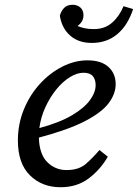

<svg xmlns="http://www.w3.org/2000/svg" viewBox="-20 -773 578 805"><path d="M330 -468Q303 -468 273 -449.5Q243 -431 216.5 -398.5Q190 -366 170.5 -324Q151 -282 145 -236Q230 -259 281.5 -289.5Q333 -320 357 -353Q381 -386 381 -416Q381 -440 369 -454Q357 -468 330 -468ZM234 12Q156 12 105.5 -38Q55 -88 55 -184Q55 -253 80 -314Q105 -375 147 -421Q189 -467 241 -493.5Q293 -520 347 -520Q404 -520 434.5 -492.5Q465 -465 465 -420Q465 -380 436 -341Q407 -302 337 -265.5Q267 -229 143 -196Q145 -126 178.5 -93Q212 -60 259 -60Q310 -60 339.5 -85.5Q369 -111 397 -144L432 -116Q401 -62 352 -25Q303 12 234 12ZM365 -593Q309 -593 274 -624Q239 -655 231 -707Q236 -727 249 -740Q262 -753 284 -753Q304 -753 317 -741.5Q330 -730 330 -709Q330 -682 305 -664Q319 -658 335.5 -654.5Q352 -651 374 -651Q419 -651 449.5 -677.5Q480 -704 498 -747L538 -735Q516 -667 472 -630Q428 -593 365 -593Z"/></svg>

Font: Source Serif 4 Caption
Style: Italic
Weight: 400
Italic angle: -12°
Designer: Frank Grießhammer
Foundry: Adobe Systems Incorporated
Version: Version 4.004;hotconv 1.0.117;makeotfexe 2.5.65602